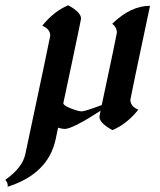

<svg xmlns="http://www.w3.org/2000/svg" viewBox="-86 -483 609 730"><path d="M-57.1 227.1Q-56.6 224.6 -56.6 221.7Q-56.6 211.4 -65.9 200.7Q-0.5 154.8 10.3 103Q105 -342.3 105 -347.2Q105 -372.6 74.7 -385.3Q119.1 -440.4 173.3 -462.9Q222.2 -436.5 222.2 -412.1Q222.2 -409.2 188.5 -249.5L154.8 -90.8Q154.8 -82 183.3 -70.8Q211.9 -59.6 224.6 -59.6Q236.8 -59.6 300.8 -83.5Q358.4 -353.5 358.4 -358.9Q358.4 -378.9 340.8 -392.6Q410.6 -460.9 484.4 -460.9Q409.7 -108.9 409.7 -104Q409.7 -78.6 439.9 -65.9Q395.5 -10.7 341.3 11.7Q292 -15.1 292 -39.6Q292 -42.5 296.4 -62Q189.5 7.3 159.7 7.3Q150.4 7.3 134.8 2.4L125.5 46.9Q97.2 178.2 -57.1 227.1Z"/></svg>

Font: Balgruf
Style: Italic
Weight: 500
Italic angle: -12°
Designer: Paul James Miller
Foundry: High-Logic / Made with FontCreator
Version: Version 1.201;March 28, 2021;FontCreator 13.0.0.2683 64-bit